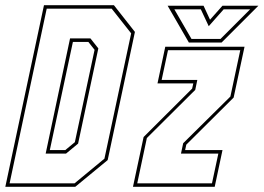

<svg xmlns="http://www.w3.org/2000/svg" viewBox="-40 -720 1016 740"><path d="M-19.5 0 129.5 -700H399L480 -597L375 -103L250 0ZM-3 -13.5H247.5L362.5 -108.5L465.5 -591.5L390.5 -686.5H140ZM136 -128 230 -572H308.5L339 -533.5L261 -166.5L214.5 -128ZM152 -141.5H211.5L248.5 -172L324.5 -528L300.5 -558.5H241ZM472.5 0 513.5 -192 700.5 -378.5 705 -398.5H567L597 -540H902.5L860.5 -344L678 -162.5L673.5 -141.5H817.5L787.5 0ZM489 -13.5H777L801.5 -128H657.5L666 -168L848 -348L886 -526.5H607.5L583 -412H720.5L712.5 -373.5L526 -188ZM688 -556 606 -698H744.5L769.5 -644L817.5 -698H956L814 -556ZM698 -570H810L924 -684H822L764.5 -619L734 -684H632Z"/></svg>

Font: Tourney Condensed Thin
Style: Italic
Weight: 100
Width: 3
Italic angle: -12°
Designer: Tyler Finck
Foundry: Etcetera Type Co
Version: Version 1.010; ttfautohint (v1.8.3)